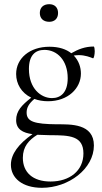

<svg xmlns="http://www.w3.org/2000/svg" viewBox="-20 -616 485 916"><path d="M180 280C308 280 428 189 428 78C428 -27 316 -23 252 -23C143 -24 107 -36 107 -79C107 -102 117 -121 144 -144C163 -137 185 -133 209 -133C305 -133 366 -195 366 -265C366 -295 356 -326 332 -351C339 -352 347 -353 356 -353C386 -353 411 -343 423 -338C428 -335 432 -357 432 -372C432 -382 430 -394 427 -394C386 -394 353 -381 320 -362C296 -381 262 -393 216 -393C121 -393 57 -337 57 -263C57 -216 82 -173 129 -150C83 -114 57 -86 57 -43C57 1 89 18 135 24C69 70 32 119 32 170C32 233 86 280 180 280ZM228 -148C176 -148 118 -193 118 -287C118 -352 148 -378 192 -378C253 -378 303 -328 303 -243C303 -175 270 -148 228 -148ZM215 -512C240 -512 257 -527 257 -554C257 -580 241 -596 215 -596C188 -596 170 -581 170 -554C170 -528 187 -512 215 -512ZM89 137C89 83 118 52 158 27L219 29C312 29 378 32 378 116C378 199 312 250 221 250C136 250 89 206 89 137Z"/></svg>

Font: Cormorant Garamond
Style: Regular
Weight: 400
Designer: Christian Thalmann (Catharsis Fonts)
Foundry: Catharsis Fonts
Version: Version 4.002;Glyphs 3.4 (3410)